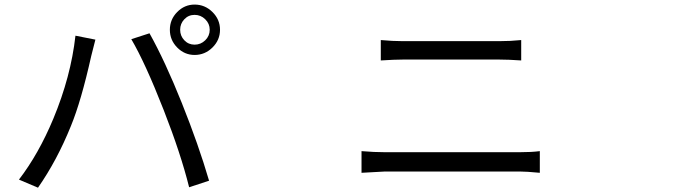

<svg xmlns="http://www.w3.org/2000/svg" viewBox="-20 -830 3040 856"><path d="M801.8 -744.1Q783.2 -724.6 783.2 -697.3Q783.2 -669.9 801.8 -650.4Q820.3 -630.9 847.7 -630.9Q875 -630.9 895 -650.4Q915 -669.9 915 -697.3Q915 -724.6 895 -744.1Q875 -763.7 847.7 -763.7Q820.3 -763.7 801.8 -744.1ZM847.7 -809.6Q893.6 -809.6 927.2 -776.4Q960.9 -743.2 960.9 -697.3Q960.9 -651.4 927.2 -618.2Q893.6 -585 847.7 -585Q802.7 -585 770 -618.2Q737.3 -651.4 737.3 -697.3Q737.3 -743.2 770 -776.4Q802.7 -809.6 847.7 -809.6ZM217.8 -300.8Q295.9 -488.3 316.4 -670.9L405.3 -653.3Q387.7 -585.9 386.7 -580.1Q341.8 -378.9 295.9 -267.6Q234.4 -115.2 149.4 6.8L64.5 -29.3Q152.3 -143.6 217.8 -300.8ZM710 -338.9Q627 -550.8 565.4 -655.3L646.5 -681.6Q715.8 -557.6 790.5 -371.1Q865.2 -184.6 912.1 -24.4L823.2 4.9Q786.1 -144.5 710 -338.9Z M1591.8 -59.6V-156.2Q1648.4 -151.4 1697.3 -151.4H2295.9Q2349.6 -151.4 2386.7 -156.2V-59.6Q2326.2 -65.4 2295.9 -65.4H1697.3Q1694.3 -65.4 1591.8 -59.6ZM1677.7 -560.5V-651.4Q1731.4 -646.5 1776.4 -646.5H2205.1Q2256.8 -646.5 2303.7 -651.4V-560.5Q2247.1 -564.5 2205.1 -564.5H1777.3Q1740.2 -564.5 1677.7 -560.5Z"/></svg>

Font: Bpmf Zihi Sans Regular
Style: Regular
Weight: 400
Foundry: But Ko
Version: Version 1.320